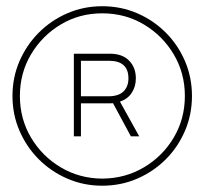

<svg xmlns="http://www.w3.org/2000/svg" viewBox="-20 -757 648 608"><path d="M303.7 -168.9Q245.1 -168.9 193.6 -191.2Q142.1 -213.4 103 -252.4Q64 -291.5 41.7 -343Q19.5 -394.5 19.5 -453.1Q19.5 -511.7 41.7 -563.2Q64 -614.7 103 -653.8Q142.1 -692.9 193.6 -715.1Q245.1 -737.3 303.7 -737.3Q362.8 -737.3 414.3 -715.1Q465.8 -692.9 504.9 -653.8Q543.9 -614.7 565.9 -563.2Q587.9 -511.7 587.9 -453.1Q587.9 -394.5 565.9 -343Q543.9 -291.5 504.9 -252.4Q465.8 -213.4 414.3 -191.2Q362.8 -168.9 303.7 -168.9ZM303.7 -191.4Q376.5 -191.9 435.8 -227.1Q495.1 -262.2 530.3 -321.5Q565.4 -380.9 565.4 -453.1Q565.4 -525.4 530.3 -584.7Q495.1 -644 435.8 -679.4Q376.5 -714.8 303.7 -714.8Q231.4 -714.8 172.4 -679.4Q113.3 -644 78.1 -584.7Q43 -525.4 43 -453.1Q43 -380.9 78.1 -321.5Q113.3 -262.2 172.4 -227.1Q231.4 -191.9 303.7 -191.4ZM213.9 -325.2V-586.9H326.2Q366.7 -587.4 388.4 -565.4Q410.2 -543.5 410.2 -508.8Q410.2 -482.9 397.2 -463.1Q384.3 -443.4 359.9 -435.1L420.9 -325.2H394.5L337.9 -430.2Q332.5 -429.7 326.2 -429.7H236.3V-325.2ZM236.3 -452.1H325.2Q356.4 -452.6 371.6 -468Q386.7 -483.4 386.7 -508.8Q386.7 -564.5 325.2 -564.5H236.3Z"/></svg>

Font: Inter Display Thin
Style: Regular
Weight: 100
Designer: Rasmus Andersson
Foundry: rsms
Version: Version 4.000;git-a52131595